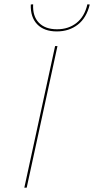

<svg xmlns="http://www.w3.org/2000/svg" viewBox="-20 -872 437 892"><path d="M244 -726Q301 -726 341.5 -757.5Q382 -789 397 -851L386 -852Q373 -795 335.5 -765.5Q298 -736 245 -736Q190 -736 160.5 -766.5Q131 -797 134 -852L123 -851Q121 -792 153 -759Q185 -726 244 -726ZM93 0 236 -658H247L104 0Z"/></svg>

Font: EauTestInfant Hairline
Style: Italic
Weight: 250
Italic angle: -12°
Designer: Christian Thalmann (Catharsis Fonts)
Version: Version 0.001;PS 000.001;hotconv 1.0.88;makeotf.lib2.5.64775